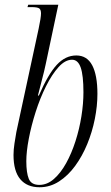

<svg xmlns="http://www.w3.org/2000/svg" viewBox="-20 -780 467 810"><path d="M147 10Q94 10 65.5 -24Q37 -58 37 -126Q37 -148 41 -174.5Q45 -201 49 -223L143 -659Q148 -682 150.5 -698.5Q153 -715 153 -723Q153 -739 145.5 -744.5Q138 -750 112 -750H96L99 -760H226L173 -510Q167 -481 156.5 -441.5Q146 -402 140 -377H144Q183 -467 219.5 -506.5Q256 -546 302 -546Q347 -546 369 -504.5Q391 -463 391 -384Q391 -333 380 -278Q369 -223 348 -172Q327 -121 297 -80Q267 -39 229 -14.5Q191 10 147 10ZM146 0Q179 0 207.5 -25Q236 -50 259 -91.5Q282 -133 298.5 -184.5Q315 -236 323.5 -289.5Q332 -343 332 -391Q332 -462 320.5 -495Q309 -528 284 -528Q255 -528 227 -497Q199 -466 174 -416Q149 -366 130.5 -308Q112 -250 101.5 -195Q91 -140 91 -100Q91 -51 101.5 -25.5Q112 0 146 0Z"/></svg>

Font: Noto Serif Display ExtraCondensed Light
Style: Italic
Weight: 300
Width: 2
Italic angle: -12°
Designer: Monotype Design Team
Foundry: Monotype Imaging Inc.
Version: Version 2.009